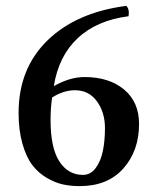

<svg xmlns="http://www.w3.org/2000/svg" viewBox="-20 -630 538 660"><path d="M153.8 -217.8Q153.8 -122.1 183.8 -75.4Q213.9 -28.8 265.1 -28.8Q291.5 -28.8 309.1 -52.7Q326.7 -76.7 333.7 -111.6Q340.8 -146.5 340.8 -189.9Q340.8 -243.7 313.2 -281.7Q285.6 -319.8 237.8 -319.8Q198.2 -319.8 159.2 -294.9Q153.8 -259.3 153.8 -217.8ZM43.9 -242.2Q43.9 -394 142.8 -490.7Q241.7 -587.4 414.1 -609.9Q425.8 -598.1 421.9 -574.2Q312.5 -560.1 247.1 -498.8Q181.6 -437.5 165 -334Q220.7 -365.2 270 -365.2Q355 -365.2 406.5 -322.3Q458 -279.3 458 -204.1Q458 -111.8 404.1 -51Q350.1 9.8 253.9 9.8Q223.1 9.8 196 3.9Q168.9 -2 140.1 -19Q111.3 -36.1 90.8 -63Q70.3 -89.8 57.1 -136Q43.9 -182.1 43.9 -242.2Z"/></svg>

Font: Common Serif SemiBold
Style: Regular
Weight: 600
Designer: Philipp H. Poll, Khaled Hosny
Foundry: Stefan Peev, Context Ltd.
Version: Version 1.026